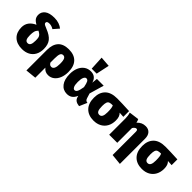

<svg xmlns="http://www.w3.org/2000/svg" viewBox="110 -1979 3331 3331"><g transform="rotate(45 1775.5 -313.0)"><path d="M559 -251Q559 -166 525.5 -105Q492 -44 431 -12Q370 20 288 20Q161 20 89 -49.5Q17 -119 17 -242Q17 -387 171 -457Q110 -492 90 -524.5Q70 -557 70 -602Q70 -673 128.5 -718.5Q187 -764 308 -764Q370 -764 421.5 -746Q473 -728 507 -699L420 -599Q369 -631 319 -631Q256 -631 256 -596Q256 -583 261.5 -574Q267 -565 285.5 -555Q304 -545 344 -529Q459 -484 509 -421Q559 -358 559 -251ZM356 -252Q356 -300 350 -325.5Q344 -351 325.5 -370Q307 -389 268 -409Q237 -378 227.5 -342.5Q218 -307 218 -252Q218 -183 234.5 -152.5Q251 -122 287 -122Q322 -122 339 -152.5Q356 -183 356 -252Z M1143 -269Q1143 -186 1116.5 -120.5Q1090 -55 1041.5 -17.5Q993 20 930 20Q893 20 862.5 6Q832 -8 806 -40V207L608 227V-277Q608 -411 673.5 -482.5Q739 -554 872 -554Q1003 -554 1073 -481.5Q1143 -409 1143 -269ZM940 -266Q940 -352 922.5 -382.5Q905 -413 872 -413Q836 -413 821 -379Q806 -345 806 -263V-164Q819 -140 834 -130.5Q849 -121 869 -121Q940 -121 940 -266Z M1566 -430 1577 -534H1743L1665 -266L1692 -178Q1700 -151 1715 -138.5Q1730 -126 1754 -124L1692 19Q1637 13 1605 -9Q1573 -31 1562 -74L1556 -98Q1529 -36 1489 -8Q1449 20 1391 20Q1296 20 1239 -54Q1182 -128 1182 -263Q1182 -348 1210 -414Q1238 -480 1290 -517Q1342 -554 1412 -554Q1475 -554 1514 -520.5Q1553 -487 1566 -430ZM1379 -263Q1379 -188 1396.5 -154.5Q1414 -121 1439 -121Q1469 -121 1487 -154.5Q1505 -188 1519 -275Q1504 -354 1487.5 -383.5Q1471 -413 1442 -413Q1414 -413 1396.5 -376Q1379 -339 1379 -263ZM1374 -853 1561 -839 1509 -596H1387Z M2366 -393 2270 -399Q2296 -374 2308 -340Q2320 -306 2320 -256Q2320 -174 2286.5 -111.5Q2253 -49 2191 -14.5Q2129 20 2045 20Q1917 20 1843.5 -55Q1770 -130 1770 -268Q1770 -398 1844 -471Q1918 -544 2066 -544Q2172 -544 2366 -534ZM2117 -256Q2117 -317 2111.5 -352Q2106 -387 2095 -405Q2045 -405 2020 -395.5Q1995 -386 1984 -356.5Q1973 -327 1973 -267Q1973 -189 1990 -155.5Q2007 -122 2045 -122Q2082 -122 2099.5 -154.5Q2117 -187 2117 -256Z M2901 -391V227L2703 207V-358Q2703 -388 2695.5 -399Q2688 -410 2673 -410Q2641 -410 2610 -362V0H2412V-397Q2412 -468 2393 -524L2576 -548Q2589 -528 2598 -482Q2634 -520 2672 -537Q2710 -554 2757 -554Q2824 -554 2862.5 -511.5Q2901 -469 2901 -391Z M3551 -393 3455 -399Q3481 -374 3493 -340Q3505 -306 3505 -256Q3505 -174 3471.5 -111.5Q3438 -49 3376 -14.5Q3314 20 3230 20Q3102 20 3028.5 -55Q2955 -130 2955 -268Q2955 -398 3029 -471Q3103 -544 3251 -544Q3357 -544 3551 -534ZM3302 -256Q3302 -317 3296.5 -352Q3291 -387 3280 -405Q3230 -405 3205 -395.5Q3180 -386 3169 -356.5Q3158 -327 3158 -267Q3158 -189 3175 -155.5Q3192 -122 3230 -122Q3267 -122 3284.5 -154.5Q3302 -187 3302 -256Z"/></g></svg>

Font: Fira Sans Black
Style: Regular
Weight: 900
Designer: Carrois Corporate & Edenspiekermann AG
Foundry: Carrois Corporate GbR & Edenspiekermann AG
Version: Version 4.203